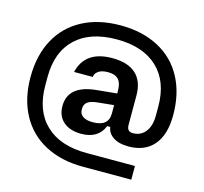

<svg xmlns="http://www.w3.org/2000/svg" viewBox="-117 -853 1165 1097"><g transform="rotate(15 465.5 -304.0)"><path d="M43 -304Q43 -432 94 -526.5Q145 -621 240.5 -671.5Q336 -722 465 -722Q594 -722 689.5 -671.5Q785 -621 836 -526.5Q887 -432 887 -304Q887 -188 834.5 -126.5Q782 -65 685 -65Q630 -65 596 -87Q562 -109 557 -146H539Q506 -65 406 -65Q339 -65 300.5 -98.5Q262 -132 262 -191Q262 -312 423 -329L546 -341V-355Q546 -402 526.5 -423.5Q507 -445 465 -445Q426 -445 406.5 -430Q387 -415 387 -398V-396H276Q307 -529 468 -529Q560 -529 607.5 -485.5Q655 -442 655 -358V-186Q655 -165 663.5 -155Q672 -145 691 -145Q737 -145 764.5 -180Q792 -215 792 -277V-329Q792 -477 706.5 -558Q621 -639 465 -639Q308 -639 222.5 -558Q137 -477 137 -329V-279Q137 -130 222.5 -48.5Q308 33 465 33H751V114H465Q336 114 240.5 63.5Q145 13 94 -81.5Q43 -176 43 -304ZM453 -146Q546 -146 546 -223V-272L456 -263Q411 -259 392.5 -245Q374 -231 374 -205V-199Q374 -174 394.5 -160Q415 -146 453 -146Z"/></g></svg>

Font: Mozilla Text BETA SemiBold
Style: Regular
Weight: 600
Designer: Studio DRAMA
Foundry: Studio DRAMA
Version: Version 0.100